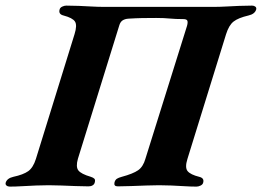

<svg xmlns="http://www.w3.org/2000/svg" viewBox="-62 -675 951 698"><path d="M-26.3 3.4Q-33.4 3.4 -38.2 -0.4Q-43 -4.1 -41.3 -10.9Q-36.4 -27 -13.5 -32.2Q22.7 -40 40.6 -52.7Q58.5 -65.5 68.5 -97.2L209 -550.8Q219.2 -583.4 210.5 -596.7Q201.8 -610.1 168.8 -618.7Q159.6 -620.9 155.9 -626.3Q152.2 -631.7 154.7 -640.4Q156.3 -647.2 164.1 -650.9Q171.8 -654.6 178.9 -654.6Q201.5 -654.6 225.2 -653.6Q249 -652.6 271.8 -651.3Q294.6 -650 314.8 -650Q370 -650 416.2 -650Q462.5 -650 517.5 -650Q560.9 -650 612 -650Q663.2 -650 716.3 -650Q736.3 -650 759.6 -651.3Q782.9 -652.6 807.4 -653.6Q831.8 -654.6 854.3 -654.6Q861.4 -654.6 866.2 -650.9Q871 -647.2 869.3 -640.4Q864.4 -623.9 841.3 -618.7Q804.3 -610.1 787.2 -596.7Q770.1 -583.4 759.9 -550.8L619.4 -97.2Q609.4 -65.5 620.2 -52.7Q630.9 -40 662.2 -32.2Q671.5 -30 675.3 -24.8Q679 -19.6 676.6 -10.9Q674.9 -4.1 667.2 -0.4Q659.4 3.4 652.3 3.4Q632.2 3.4 608.4 1.9Q584.7 0.4 560.6 -0.6Q536.6 -1.6 516.4 -1.6Q496.7 -1.6 469.7 -0.6Q442.7 0.4 415.2 1.4Q387.8 2.5 366.1 2.5Q358.2 2.5 355.4 -1.2Q352.6 -4.9 354.2 -11.7Q356.7 -21.2 363 -25.2Q369.3 -29.2 380.6 -32.2Q421.7 -43.3 440 -56Q458.4 -68.7 466.7 -98L617.9 -580.9Q621.5 -593.7 619.1 -599.7Q616.7 -605.6 604 -605.6Q575.9 -605.6 555.4 -607.6Q534.9 -609.7 506 -609.7Q477.7 -609.7 455 -609.3Q432.2 -608.9 405.5 -607.2Q392.3 -606.4 383.8 -600.9Q375.3 -595.4 371.6 -582.5L221.3 -98Q212.9 -68.7 222.8 -55.6Q232.7 -42.5 268.2 -32.2Q277.4 -29.2 281.2 -25.2Q285 -21.2 282.5 -11.7Q280.9 -4.9 274.7 -1.2Q268.6 2.5 259.9 2.5Q238.2 2.5 211.9 1.4Q185.7 0.4 160.4 -0.6Q135.2 -1.6 115 -1.6Q94.4 -1.6 69.1 -0.6Q43.7 0.4 18.7 1.9Q-6.3 3.4 -26.3 3.4Z"/></svg>

Font: EB Garamond
Style: Italic
Weight: 400
Italic angle: -17.2°
Designer: Georg Duffner and Octavio Pardo
Foundry: Georg Duffner
Version: Version 1.001